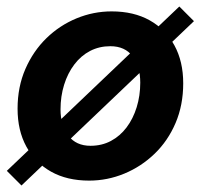

<svg xmlns="http://www.w3.org/2000/svg" viewBox="-20 -543 640 590"><path d="M254 12Q186 12 137 -15.5Q88 -43 61 -92.5Q34 -142 34 -209Q34 -276 58 -331Q82 -386 122.5 -425.5Q163 -465 215 -486.5Q267 -508 323 -508Q391 -508 440 -480.5Q489 -453 516 -403.5Q543 -354 543 -287Q543 -220 519.5 -165Q496 -110 455 -70.5Q414 -31 362 -9.5Q310 12 254 12ZM258 -95Q293 -95 321 -110Q349 -125 369 -151.5Q389 -178 400 -213.5Q411 -249 411 -289Q411 -339 387.5 -370Q364 -401 319 -401Q285 -401 257 -386.5Q229 -372 208.5 -345Q188 -318 177 -282.5Q166 -247 166 -207Q166 -157 190 -126Q214 -95 258 -95ZM46 27 1 -18 531 -523 576 -478Z"/></svg>

Font: Source Code Pro ExtraLight
Style: Bold Italic
Weight: 700
Italic angle: -11°
Monospace: yes
Version: Version 1.016;hotconv 1.0.116;makeotfexe 2.5.65601